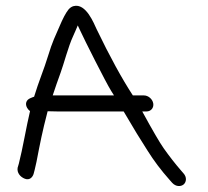

<svg xmlns="http://www.w3.org/2000/svg" viewBox="-20 -642 713 659"><path d="M473.9 -314.5H436C399 -371.1 356.9 -447.8 311.5 -542.1C302.7 -560.4 275.5 -632.3 232.5 -621C226 -619.3 220.6 -615.4 215.9 -610.3L215.7 -610L215.4 -609.7C205.7 -597.8 195.5 -578.2 183.6 -550C170.5 -519.1 160.3 -501.1 144.3 -448.1C132.1 -407.1 112.5 -361.5 97 -309.9C97 -309.9 95.7 -309.6 94.8 -309.3L94 -309.1L85 -305.4C68.6 -299 66 -284.5 73 -272.1C75.5 -267.6 77.8 -264.9 83.1 -260.6C70.8 -209.7 57.6 -130 44.6 -80.1L40.6 -66.6L40.5 -66C37.7 -49.5 49 -34.8 65.3 -28.5C81.3 -22.3 91.4 -33.3 95.1 -44.4L95.2 -44.7L99 -59.1C101.5 -68.6 103.5 -77.7 105.2 -86.3C117.9 -151.9 124.8 -188.4 143.5 -260.2L175.6 -259.5H404.4C436.6 -204.3 465.2 -157.6 486.2 -125.3C507.7 -90.8 533.2 -57 562 -24.7L570.8 -14.7C584.2 0 601.7 -1.3 610.7 -9.3C619.5 -17.2 622.1 -33.7 609.6 -47.3L601 -57.2C580.8 -80.5 561 -106 541.6 -133.4C528 -152.8 504.7 -192.6 468.2 -259.5H483.1C498.1 -259.5 508.5 -272 506 -287C503.5 -302 489 -314.5 473.9 -314.5ZM188 -392.5C198.3 -420 214.9 -483.9 230.5 -516.9C239.7 -536.6 242.7 -545.4 246.9 -554.8C248.2 -552.2 251.7 -544.9 254.1 -539.5C268.8 -507.2 343.1 -359.4 361.6 -329.9C365.4 -323.9 367.8 -320 371.3 -314.5H160.9C169.4 -339.6 178.8 -368 188 -392.5Z"/></svg>

Font: MewTooHand
Style: BdLta
Weight: 400
Designer: Mew Too, Robert Jablonski
Version: Version 0.77